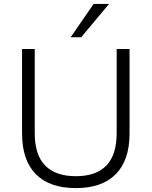

<svg xmlns="http://www.w3.org/2000/svg" viewBox="-20 -956 777 984"><path d="M369 8Q234 8 163.5 -63.5Q93 -135 93 -273V-705H158V-275Q158 -162 211.5 -107.5Q265 -53 369 -53Q472 -53 525 -107.5Q578 -162 578 -275V-705H644V-273Q644 -135 573.5 -63.5Q503 8 369 8ZM342 -765 460 -936H539L396 -765Z"/></svg>

Font: Nunito Sans 10pt Light
Style: Regular
Weight: 300
Designer: Vernon Adams
Foundry: Vernon Adams
Version: Version 3.101;gftools[0.9.27]